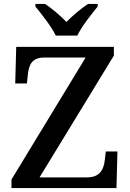

<svg xmlns="http://www.w3.org/2000/svg" viewBox="-20 -951 657 971"><path d="M262 -771H371C392 -816 443 -880 474 -918V-931H425C390 -908 346 -871 316 -840C286 -871 243 -908 208 -931H159V-918C190 -880 241 -816 262 -771ZM38 0H569L574 -185H515L510 -142C505 -96 487 -54 420 -54H180L556 -670V-714H62L57 -529H116L121 -575C126 -623 142 -660 203 -660H413L38 -43Z"/></svg>

Font: Noto Naskh Arabic UI Medium
Style: Regular
Weight: 500
Designer: Monotype Design Team, David Williams, Mohamad Dakak and Nizar Qandah
Foundry: Monotype Imaging Inc.
Version: Version 2.014